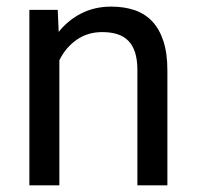

<svg xmlns="http://www.w3.org/2000/svg" viewBox="-20 -558 592 578"><path d="M153.8 -528.3 156.7 -461.9Q185.1 -497.6 225.1 -517.8Q265.1 -538.1 314.9 -538.1Q353.5 -538.1 384.8 -527.6Q416 -517.1 438 -493.9Q460 -470.7 471.9 -434.3Q483.9 -397.9 483.9 -346.2V0H393.6V-347.2Q393.6 -377.9 386.7 -399.7Q379.9 -421.4 366.5 -435.1Q353 -448.7 333.3 -455.1Q313.5 -461.4 287.6 -461.4Q243.7 -461.4 210.4 -438Q177.2 -414.6 158.7 -376.5V0H68.4V-528.3Z"/></svg>

Font: RobotoDraft
Style: Regular
Weight: 400
Designer: Google
Foundry: Google
Version: Version 2.000988-w1; 2014